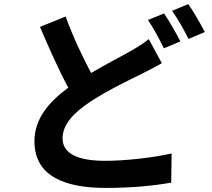

<svg xmlns="http://www.w3.org/2000/svg" viewBox="-20 -863 1040 942"><path d="M785 -797 706 -765C733 -726 764 -667 784 -626L865 -660C846 -697 810 -761 785 -797ZM904 -843 824 -810C852 -772 884 -714 905 -672L985 -706C967 -741 930 -805 904 -843ZM302 -782 176 -731C221 -626 269 -518 315 -433C219 -362 149 -280 149 -170C149 3 300 59 499 59C629 59 735 48 820 33L822 -110C733 -90 598 -74 496 -74C357 -74 287 -112 287 -184C287 -254 343 -311 426 -366C518 -425 611 -469 674 -500C710 -518 742 -535 774 -553L710 -671C684 -650 655 -632 618 -611C571 -584 500 -548 427 -505C386 -582 340 -678 302 -782Z"/></svg>

Font: Noto Sans Mono CJK SC
Style: Bold
Weight: 700
Designer: Ryoko NISHIZUKA 西塚涼子 (kana, bopomofo & ideographs); Paul D. Hunt (Latin, Greek & Cyrillic); Sandoll Communications 산돌커뮤니
Foundry: Adobe
Version: Version 2.004;hotconv 1.0.118;makeotfexe 2.5.65603